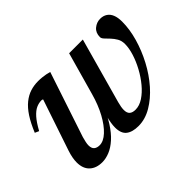

<svg xmlns="http://www.w3.org/2000/svg" viewBox="-93 -646 856 856"><g transform="rotate(-45 335.0 -218.0)"><path d="M385 -437.5H471.5L385.5 -128.5Q382 -115.5 380.2 -105Q378.5 -94.5 378.5 -86.5Q378.5 -67 388.2 -58.5Q398 -50 416.5 -50Q441.5 -50 466.2 -66.2Q491 -82.5 513.2 -109.2Q535.5 -136 553 -168.2Q570.5 -200.5 580.5 -232.5Q590.5 -264.5 590.5 -290.5Q590.5 -311 581.8 -326Q573 -341 561.8 -352.8Q550.5 -364.5 541.8 -373.8Q533 -383 533 -391.5Q533 -418.5 551 -433.5Q569 -448.5 591.5 -448.5Q610.5 -448.5 624.2 -439.5Q638 -430.5 645 -413.2Q652 -396 652 -370Q652 -322 637 -269.5Q622 -217 595.5 -167Q569 -117 533.8 -77Q498.5 -37 457.8 -13Q417 11 374.5 11Q336.5 11 316 -5Q295.5 -21 295.5 -58.5Q295.5 -71.5 298 -87.2Q300.5 -103 305.5 -121.5L321 -176.5L331 -175Q312 -124 289.2 -88.2Q266.5 -52.5 242.2 -30.8Q218 -9 193.5 1Q169 11 146.5 11Q108.5 11 86.5 -9.8Q64.5 -30.5 64.5 -69.5Q64.5 -96.5 76 -131.5L157.5 -373.5Q156 -375 154.2 -375.8Q152.5 -376.5 149.5 -376.5Q132.5 -376.5 116 -369Q99.5 -361.5 82.2 -342.2Q65 -323 45 -286.5L26 -295Q44 -338.5 63.2 -368Q82.5 -397.5 104.2 -415Q126 -432.5 149.5 -440Q173 -447.5 199 -447.5Q212.5 -447.5 224 -446.2Q235.5 -445 246.2 -443Q257 -441 266.5 -438L164 -130Q160 -116 157.8 -105.2Q155.5 -94.5 155.5 -86Q155.5 -67.5 165 -59.2Q174.5 -51 191.5 -51Q216 -51 242 -75Q268 -99 290.8 -140.8Q313.5 -182.5 328.5 -236.5Z"/></g></svg>

Font: Newsreader 24pt Medium
Style: Italic
Weight: 500
Italic angle: -17°
Designer: Hugues Gentile
Foundry: Production Type
Version: Version 1.003